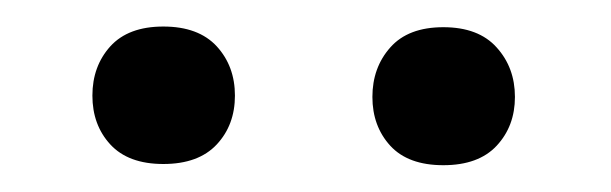

<svg xmlns="http://www.w3.org/2000/svg" viewBox="-20 -705 458 144"><path d="M272.7 -595.7Q259.3 -610.4 259.3 -632.3Q259.3 -654.3 272.7 -669.4Q286.1 -684.6 312.5 -684.6Q338.9 -684.6 352.5 -669.4Q366.2 -654.3 366.2 -632.3Q366.2 -610.4 352.5 -595.7Q338.9 -581.1 312.5 -581.1Q286.1 -581.1 272.7 -595.7ZM62.7 -596.7Q49.3 -611.3 49.3 -633.3Q49.3 -655.3 62.7 -670.2Q76.2 -685.1 102.5 -685.1Q128.9 -685.1 142.6 -670.2Q156.2 -655.3 156.2 -633.3Q156.2 -611.3 142.6 -596.7Q128.9 -582 102.5 -582Q76.2 -582 62.7 -596.7Z"/></svg>

Font: MAUL
Style: Regular
Weight: 400
Designer: MAUL
Version: Version 1.0; 2020; ttfautohint (v1.8.3)